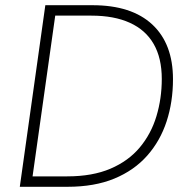

<svg xmlns="http://www.w3.org/2000/svg" viewBox="-20 -717 729 737"><path d="M56 0 154 -697H335Q485 -697 564.5 -623Q644 -549 644 -413Q644 -326 619.5 -251Q595 -176 545 -119.5Q495 -63 419 -31.5Q343 0 239 0ZM105 -40H238Q335 -40 404 -69.5Q473 -99 516.5 -151Q560 -203 580.5 -271Q601 -339 601 -414Q601 -494 570 -548Q539 -602 478.5 -629.5Q418 -657 331 -657H192Z"/></svg>

Font: Hanken Grotesk ExtraLight
Style: Italic
Weight: 250
Italic angle: -8°
Designer: Alfredo Marco Pradil
Foundry: Hanken Design Co.
Version: Version 3.013